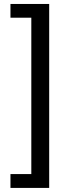

<svg xmlns="http://www.w3.org/2000/svg" viewBox="-20 -879 338 949"><path d="M31.7 49.8V-18.6H134.8V-791.5H31.7V-859.4H223.1V49.8Z"/></svg>

Font: AntonioLight
Style: Regular
Weight: 300
Designer: Vernon Adams
Foundry: Vernon Adams
Version: Version 1.002